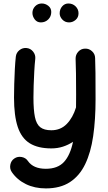

<svg xmlns="http://www.w3.org/2000/svg" viewBox="-20 -802 615 1090"><path d="M130.9 -529.3Q153.3 -527.3 168 -509Q182.6 -490.7 180.2 -467.8Q176.8 -437 174.6 -396.5Q172.4 -356 171.1 -316.7Q169.9 -277.3 169.9 -248.5Q169.9 -178.7 178.2 -137.9Q186.5 -97.2 208.5 -79.8Q230.5 -62.5 271.5 -62.5Q324.2 -62.5 359.1 -98.4Q394 -134.3 411.6 -192.4Q411.6 -210 411.9 -228.5Q412.1 -247.1 412.1 -266.6Q412.1 -331.5 411.4 -384.3Q410.6 -437 409.2 -468.3Q408.7 -491.2 424.1 -508.3Q439.5 -525.4 462.4 -525.9Q485.4 -526.9 502.4 -511.2Q519.5 -495.6 520 -472.7Q521.5 -440.9 522 -387.5Q522.5 -334 522.5 -237.3Q522.5 -122.6 509 -29.5Q495.6 63.5 463.6 129.9Q431.6 196.3 377 231.9Q322.3 267.6 240.2 267.6Q176.8 267.6 127 243.2Q77.1 218.8 46.9 174.8Q34.2 156.2 38.6 133.1Q43 109.9 61.5 97.7Q80.1 85 103.3 89.4Q126.5 93.8 138.7 112.3Q169.4 156.2 240.2 156.2Q307.6 156.2 343.3 117.4Q378.9 78.6 394.5 2.9Q368.2 20.5 337.4 30.5Q306.6 40.5 271.5 40.5Q195.8 40.5 148.9 11.5Q102.1 -17.6 80.8 -81.3Q59.6 -145 59.6 -248.5Q59.6 -282.2 60.8 -324.7Q62 -367.2 64.2 -408.7Q66.4 -450.2 69.8 -480.5Q72.3 -502.9 90.3 -517.3Q108.4 -531.7 130.9 -529.3ZM425.8 -726.6Q425.8 -703.1 409.2 -689Q392.6 -674.8 372.1 -674.8Q349.1 -674.8 334 -690.9Q318.8 -707 318.8 -726.1Q318.8 -749.5 333 -765.9Q347.2 -782.2 368.2 -782.2Q392.6 -782.2 409.2 -765.9Q425.8 -749.5 425.8 -726.6ZM271 -733.9Q271 -708.5 253.9 -691.7Q236.8 -674.8 211.9 -674.8Q189.9 -674.8 177 -692.1Q164.1 -709.5 164.1 -728.5Q164.1 -750.5 179.4 -766.4Q194.8 -782.2 217.3 -782.2Q237.3 -782.2 254.2 -769Q271 -755.9 271 -733.9Z"/></svg>

Font: Mikhak-DS2-FD SemiBold
Style: Regular
Weight: 600
Designer: Amin Abedi
Version: Version 3.2